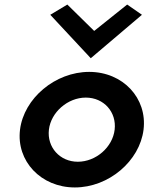

<svg xmlns="http://www.w3.org/2000/svg" viewBox="-20 -811 662 844"><path d="M201 -746 379 -555 604 -746 539 -791 394 -675 276 -791ZM195 -241C204 -318 278 -382 357 -382C437 -382 493 -318 484 -241C475 -164 402 -100 322 -100C243 -100 186 -164 195 -241ZM68 -241C51 -103 160 13 309 13C458 13 594 -103 611 -241C628 -379 521 -495 372 -495C223 -495 85 -379 68 -241Z"/></svg>

Font: Bluebird
Style: Obl
Weight: 400
Designer: Jasper
Foundry: Cannot Into Space Fonts
Version: Version 0.98